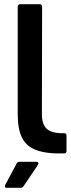

<svg xmlns="http://www.w3.org/2000/svg" viewBox="-20 -721 339 921"><path d="M287 15Q202 17 154 -1Q106 -19 85.5 -60.5Q65 -102 65 -174V-689Q65 -694 68.5 -697.5Q72 -701 77 -701H170Q175 -701 178.5 -697.5Q182 -694 182 -689L181 -173Q181 -124 205 -102.5Q229 -81 286 -82Q299 -83 299 -71V3Q299 15 287 15ZM5 166 60 63Q64 55 75 55H154Q161 55 163.5 59.5Q166 64 162 70L93 172Q88 180 79 180H13Q6 180 4 176Q2 172 5 166Z"/></svg>

Font: Amber EN SemiBold
Style: Regular
Weight: 600
Designer: Jeremy Tribby
Foundry: Tribby Type
Version: Version 1.408 November 24, 2021